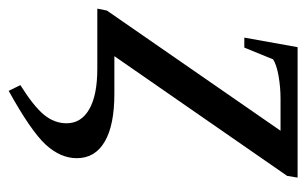

<svg xmlns="http://www.w3.org/2000/svg" viewBox="-162 -348 702 440"><g transform="rotate(90 189.0 -128.0)"><path d="M-11.2 0 -6.8 -22 268.6 -419.9H195.8Q168.5 -419.9 142.6 -415.3Q116.7 -410.6 105 -402.8L78.1 -336.9H55.2L77.1 -459H376L372.1 -435.1L97.7 -39.1H183.6Q256.3 -39.1 293.9 -16.8Q331.5 5.4 331.5 46.9Q331.5 84.5 300.3 118.4Q269 152.3 177.2 203.1L164.1 176.3Q212.4 146 231.9 122.3Q251.5 98.6 251.5 70.3Q251.5 37.1 219.5 18.6Q187.5 0 126.5 0Z"/></g></svg>

Font: Liberation Serif
Style: Italic
Weight: 400
Italic angle: -16.333°
Designer: Steve Matteson
Foundry: Ascender Corporation
Version: Version 2.1.5